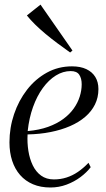

<svg xmlns="http://www.w3.org/2000/svg" viewBox="-20 -803 460 832"><path d="M373 -78.5Q356 -56 329 -35.8Q302 -15.5 268.5 -3Q235 9.5 198.5 9.5Q156 9.5 123 -4.5Q90 -18.5 67.2 -44.5Q44.5 -70.5 32.8 -106.2Q21 -142 21 -186Q21 -249.5 41 -308.5Q61 -367.5 97.2 -414.2Q133.5 -461 183 -488.2Q232.5 -515.5 292 -515.5Q328.5 -515.5 354 -503.5Q379.5 -491.5 393 -469.5Q406.5 -447.5 406.5 -417Q406.5 -380.5 391.5 -350.2Q376.5 -320 349 -296.5Q321.5 -273 283.5 -256.5Q245.5 -240 199 -230.8Q152.5 -221.5 99.5 -220.5Q97.5 -184 103 -149.2Q108.5 -114.5 122 -86.5Q135.5 -58.5 158.2 -42Q181 -25.5 213.5 -25.5Q242.5 -25.5 268.2 -33.8Q294 -42 317.8 -58.2Q341.5 -74.5 363.5 -97.5ZM286.5 -495Q253 -495 222 -475.8Q191 -456.5 165.5 -421.5Q140 -386.5 123 -339Q106 -291.5 100 -235Q150 -239.5 188.2 -253.2Q226.5 -267 254.2 -287.5Q282 -308 299.5 -332.8Q317 -357.5 325.5 -384.5Q334 -411.5 334 -438Q334 -463 323.5 -479Q313 -495 286.5 -495ZM284 -575.5Q255.5 -595.5 228.5 -615.8Q201.5 -636 177.2 -656.2Q153 -676.5 132.5 -696.5Q112 -716.5 96.5 -736L155.5 -783L294 -584Z"/></svg>

Font: Merriweather 144pt Light
Style: Italic
Weight: 300
Italic angle: -7.8°
Version: Version 2.101